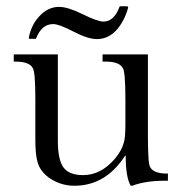

<svg xmlns="http://www.w3.org/2000/svg" viewBox="-20 -590 577 614"><path d="M390 -567Q381 -530 357 -499Q329 -465 290 -465Q261 -465 215 -489Q169 -513 150 -513Q113 -513 95 -466H73L72 -469Q80 -510 104 -536Q132 -568 169 -568Q197 -568 244.5 -544.5Q292 -521 311 -521Q345 -521 363 -570H387ZM453 -156Q453 -66 460 -56Q471 -35 513 -35H517V-12H507Q445 -12 403 4H398Q382 -23 382 -92H380Q318 4 218 4Q177 4 143 -17.5Q109 -39 100 -72Q93 -95 93 -144V-274Q93 -359 85 -372Q74 -393 30 -393H24V-416H165V-140Q165 -79 183 -54.5Q201 -30 246 -30Q303 -30 348 -83Q370 -110 376 -134Q381 -149 381 -191V-274Q381 -359 373 -372Q362 -393 318 -393H308V-416H453Z"/></svg>

Font: New Athena Unicode
Style: Regular
Weight: 400
Designer: J. Rusten 1997; rev. by R. Hancock 2001, 2002, rev. by D. Mastronarde 2002-2021
Foundry: GreekKeys New Athena Unicode
Version: Version 5.008